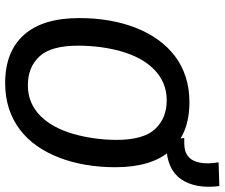

<svg xmlns="http://www.w3.org/2000/svg" viewBox="-83 -780 870 744"><g transform="rotate(90 352.0 -408.0)"><path d="M302 7Q180 7 115 -66Q50 -139 50 -280Q50 -341 59.5 -396Q69 -451 87.5 -498.5Q106 -546 133.5 -584.5Q161 -623 197 -650.5Q233 -678 278 -692.5Q323 -707 376 -707Q498 -707 563 -634Q628 -561 628 -420Q628 -360 618.5 -304.5Q609 -249 590.5 -201.5Q572 -154 545 -115.5Q518 -77 481.5 -49.5Q445 -22 400 -7.5Q355 7 302 7ZM310 -81Q347 -81 377 -94Q407 -107 430.5 -131Q454 -155 471 -187Q488 -219 499 -257.5Q510 -296 516 -338.5Q522 -381 522 -425Q522 -529 480 -574Q438 -619 369 -619Q332 -619 302 -606Q272 -593 248 -569Q224 -545 207 -513Q190 -481 179 -442.5Q168 -404 162.5 -361.5Q157 -319 157 -275Q157 -171 198.5 -126Q240 -81 310 -81ZM521 -618 515 -687H535Q568 -687 586.5 -702.5Q605 -718 610.5 -748.5Q616 -779 609 -820L701 -823Q707 -777 700 -739Q693 -701 674 -674Q655 -647 622.5 -632.5Q590 -618 545 -618Z"/></g></svg>

Font: Georama ExtraCondensed Thin Medium
Style: Italic
Weight: 500
Italic angle: -9°
Version: Version 1.001